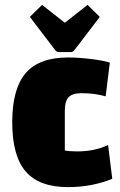

<svg xmlns="http://www.w3.org/2000/svg" viewBox="-20 -750 489 785"><path d="M30 -250Q30 -387 85 -451Q140 -515 258 -515Q302 -515 354 -508.5Q406 -502 429 -494L412 -356Q369 -369 313 -369Q276 -369 260.5 -352.5Q245 -336 245 -296V-135Q261 -131 296 -131Q366 -131 422 -157L439 -19Q356 15 258 15Q140 15 85 -49Q30 -113 30 -250ZM245 -657 338 -730 388 -681 285 -546Q279 -537 269 -537H221Q211 -537 205 -546L102 -681L152 -730Z"/></svg>

Font: Changa ExtraBold
Style: Regular
Weight: 800
Designer: Eduardo Rodriguez Tunni
Foundry: Eduardo Rodriguez Tunni
Version: Version 2.002; ttfautohint (v1.5) -l 8 -r 50 -G 220 -x 14 -H